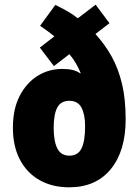

<svg xmlns="http://www.w3.org/2000/svg" viewBox="-20 -789 594 819"><path d="M216 -768Q241 -756 265 -742.5Q289 -729 312 -711L388 -769L447 -690L387 -644Q428 -599 456.5 -547.5Q485 -496 500.5 -431Q516 -366 516 -280Q516 -145 452.5 -67.5Q389 10 275 10Q203 10 149 -20.5Q95 -51 65 -108Q35 -165 35 -244Q35 -324 64 -380Q93 -436 140.5 -465.5Q188 -495 246 -495Q297 -495 322 -476L324 -478Q316 -497 304.5 -517.5Q293 -538 276 -558L210 -507L150 -586L212 -634Q182 -658 151 -679ZM276 -359Q240 -359 224.5 -330.5Q209 -302 209 -243Q209 -187 224.5 -156Q240 -125 276 -125Q313 -125 328 -156.5Q343 -188 343 -250Q343 -301 327.5 -330Q312 -359 276 -359Z"/></svg>

Font: Noto Sans Myanmar Condensed Black
Style: Regular
Weight: 900
Width: 3
Designer: Monotype Design Team
Foundry: Monotype Imaging Inc.
Version: Version 2.107; ttfautohint (v1.8.4.7-5d5b)